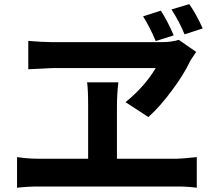

<svg xmlns="http://www.w3.org/2000/svg" viewBox="-20 -881 1040 918"><path d="M949.2 -745.1 862.3 -716.8Q839.8 -773.4 799.8 -835.9L884.8 -861.3Q918 -814.5 949.2 -745.1ZM810.5 -711.9 724.6 -684.6Q696.3 -752 664.1 -802.7L749 -830.1Q780.3 -782.2 810.5 -711.9ZM724.6 -555.7H234.4L115.2 -549.8V-685.5Q183.6 -679.7 223.6 -679.7H756.8Q799.8 -679.7 835 -690.4L918 -632.8L890.6 -591.8Q861.3 -528.3 802.7 -449.2Q744.1 -370.1 689.5 -321.3L580.1 -392.6Q670.9 -465.8 724.6 -555.7ZM539.1 -122.1H826.2Q847.7 -122.1 920.9 -129.9V16.6Q877 10.7 826.2 10.7H163.1Q113.3 10.7 61.5 16.6V-129.9Q113.3 -122.1 163.1 -122.1H401.4V-372.1Q401.4 -453.1 396.5 -487.3H545.9Q539.1 -428.7 539.1 -371.1Z"/></svg>

Font: Nasu
Style: Bold
Weight: 700
Designer: Ryoko NISHIZUKA (kana &amp; ideographs); Paul D. Hunt (Latin, Greek &amp; Cyrillic); Wenlong ZHANG (bopomofo); Sandoll C
Version: Version 2014.1215